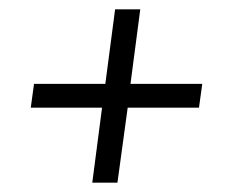

<svg xmlns="http://www.w3.org/2000/svg" viewBox="-20 -499 527 412"><path d="M199 -268H46L53 -319H206L227 -479H281L260 -319H414L407 -268H254L232 -107H178Z"/></svg>

Font: Bellota
Style: Italic
Weight: 400
Italic angle: -7.5°
Designer: Kemie Guaida
Foundry: Kemie Guaida
Version: Version 4.001